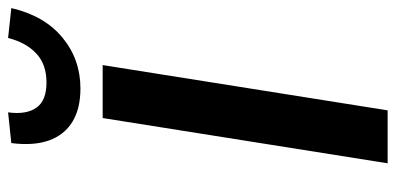

<svg xmlns="http://www.w3.org/2000/svg" viewBox="-272 -707 979 475"><g transform="rotate(-90 217.5 -469.5)"><path d="M51 0 163 -705H294L182 0ZM236 -760Q186 -760 153.5 -780Q121 -800 107.5 -838Q94 -876 101 -931L177 -939Q171 -894 188.5 -869Q206 -844 251 -844Q296 -844 323 -869.5Q350 -895 361 -939L435 -931Q416 -849 362 -804.5Q308 -760 236 -760Z"/></g></svg>

Font: Nunito Sans 7pt SemiCondensed
Style: Bold Italic
Weight: 700
Width: 4
Italic angle: -9°
Designer: Vernon Adams
Foundry: Vernon Adams
Version: Version 3.101;gftools[0.9.27]